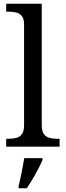

<svg xmlns="http://www.w3.org/2000/svg" viewBox="-20 -780 350 1021"><path d="M13 0V-42H26Q49 -42 67.5 -47Q86 -52 97 -67.5Q108 -83 108 -114V-650Q108 -680 96.5 -694.5Q85 -709 66.5 -713.5Q48 -718 26 -718H13V-760H202V-114Q202 -83 213 -67.5Q224 -52 243 -47Q262 -42 284 -42H297V0ZM79 208Q85 186 90 161Q95 136 100 110.5Q105 85 109 61H206V71Q197 92 183 119Q169 146 153 173Q137 200 123 221H79Z"/></svg>

Font: Noto Serif Khmer
Style: Regular
Weight: 400
Designer: Danh Hong and the Monotype Design Team
Foundry: Monotype Imaging Inc.
Version: Version 2.003